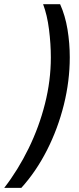

<svg xmlns="http://www.w3.org/2000/svg" viewBox="-95 -743 377 921"><path d="M-74.7 158.2Q-8.3 72.3 42.2 -31Q92.8 -134.3 120.8 -245.6Q148.9 -356.9 148.9 -467.3Q148.9 -531.7 140.1 -601.6Q131.3 -671.4 111.8 -722.7H193.4Q217.8 -668.5 228.8 -602.1Q239.7 -535.6 239.7 -468.3Q239.7 -354.5 211.2 -240Q182.6 -125.5 130.4 -22.7Q78.1 80.1 7.3 158.2Z"/></svg>

Font: Open Sans Condensed SemiBold
Style: Italic
Weight: 600
Width: 3
Italic angle: -12°
Designer: Monotype Design Team
Foundry: Monotype Imaging Inc.
Version: Version 3.000; ttfautohint (v1.8.4)